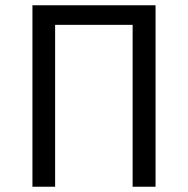

<svg xmlns="http://www.w3.org/2000/svg" viewBox="-20 -708 713 728"><path d="M569.8 -688V0H482.9V-613.8H189V0H103V-688Z"/></svg>

Font: Fira Sans Book
Style: Regular
Weight: 350
Designer: Carrois Corporate & Edenspiekermann AG
Foundry: Carrois Corporate GbR & Edenspiekermann AG
Version: Version 4.203;PS 004.203;hotconv 1.0.88;makeotf.lib2.5.64775